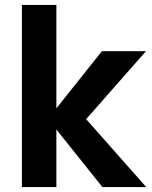

<svg xmlns="http://www.w3.org/2000/svg" viewBox="-20 -760 619 780"><path d="M69 -740V0H209V-234L396 0H574L330 -276L573 -552H394L209 -320V-740Z"/></svg>

Font: Malmofest SemiBold
Style: Regular
Weight: 600
Designer: Jonny Pinhorn (Poppins), Kolossal
Version: Version 1.004;Glyphs 3.1.2 (3151)